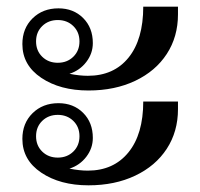

<svg xmlns="http://www.w3.org/2000/svg" viewBox="-20 -567 600 575"><path d="M47 -435Q47 -482 77.5 -512Q108 -542 155 -542Q200 -542 229 -513Q258 -484 258 -438Q258 -407 238.5 -381.5Q219 -356 188 -346Q218 -340 243 -340Q321 -340 365 -394.5Q409 -449 409 -547H513V-524Q513 -457 479.5 -405.5Q446 -354 385 -325Q324 -296 245 -296Q160 -296 103.5 -334Q47 -372 47 -435ZM218 -443Q218 -471 199.5 -489Q181 -507 153 -507Q125 -507 106.5 -489Q88 -471 88 -443Q88 -415 106.5 -397Q125 -379 153 -379Q181 -379 199.5 -397Q218 -415 218 -443ZM47 -151Q47 -198 77.5 -228Q108 -258 155 -258Q200 -258 229 -229Q258 -200 258 -154Q258 -123 238.5 -97.5Q219 -72 188 -62Q218 -56 243 -56Q320 -56 364.5 -110.5Q409 -165 409 -263H513V-240Q513 -173 479.5 -121.5Q446 -70 385 -41Q324 -12 245 -12Q160 -12 103.5 -50Q47 -88 47 -151ZM218 -159Q218 -187 199.5 -205Q181 -223 153 -223Q125 -223 106.5 -205Q88 -187 88 -159Q88 -131 106.5 -113Q125 -95 153 -95Q181 -95 199.5 -113Q218 -131 218 -159Z"/></svg>

Font: Fahkwang SemiBold
Style: Regular
Weight: 600
Designer: Suppakit Chalermlarp | Katatrad Co.,Ltd.
Foundry: Cadson Demak Co.,Ltd.
Version: Version 1.000; ttfautohint (v1.6)